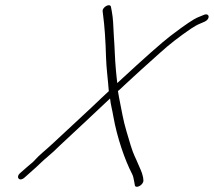

<svg xmlns="http://www.w3.org/2000/svg" viewBox="-20 -672 819 735"><path d="M762.8 -616 743.2 -608C729.7 -603 717.1 -595 702 -585C686.8 -575 664.7 -559 633.2 -535C601.6 -511 533.6 -451 428.9 -354C427.4 -368 425.4 -384 423.7 -404C419.7 -445 419.2 -491 415.8 -534C413.5 -571 413.7 -600 407.9 -629L404.9 -645C402.3 -662 370.9 -645 372.9 -629L374.8 -613C380.2 -573 384.1 -519 385.9 -452C387 -411 393.8 -363 396.4 -324H397.4C382 -310 360.4 -289 331.8 -262C283.3 -216 228.8 -167 184.5 -125C151.7 -94 134.2 -83 106.4 -52C94.3 -42 77.9 -28 55.5 -8C40.1 6 53.8 26 74.8 7C108.6 -24 107.6 -21 136.5 -49C156.5 -68 168 -76 185.1 -92L212.3 -118C273.3 -175 337 -234 401.3 -295C403.7 -271 409.7 -252 414.1 -225C428.2 -146 457.3 -61 485.2 -7C489 0 491.8 10 493.7 23L495.9 35C496.2 53 529 38 529 19L527.8 7C523.1 -16 515.5 -27 508.9 -44C498.8 -69 491.7 -78 480.4 -115C471.2 -146 456 -193 449 -231C441.7 -271 436.7 -290 431.4 -324C434.4 -324 442.6 -334 455.1 -345C497.7 -385 539.4 -422 593.9 -471C629 -503 668.5 -533 710.7 -562C723.2 -570 734.4 -577 744.7 -581L763.2 -589C785.4 -599 782.7 -622 762.8 -616Z"/></svg>

Font: MewTooHand
Style: UltIta
Weight: 400
Designer: Mew Too, Robert Jablonski
Version: Version 0.77